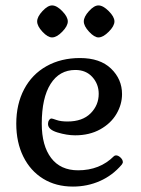

<svg xmlns="http://www.w3.org/2000/svg" viewBox="-20 -675 519 708"><path d="M40 -219Q40 -291 69 -346Q98 -401 151.5 -431Q205 -461 275 -461Q349 -461 389.5 -422Q430 -383 430 -328Q430 -290 409.5 -255Q389 -220 349.5 -198Q310 -176 257 -176Q227 -176 192 -186.5Q157 -197 157 -218Q157 -226 161 -232Q165 -238 170 -238Q173 -238 188.5 -232.5Q204 -227 229 -227Q284 -227 314 -257Q344 -287 344 -329Q344 -365 320.5 -391Q297 -417 258 -417Q199 -417 166.5 -365.5Q134 -314 134 -219Q134 -138 168.5 -92.5Q203 -47 268 -47Q348 -47 400 -99Q403 -102 408 -102Q416 -102 424.5 -94Q433 -86 433 -77Q433 -74 431 -71.5Q429 -69 429 -68Q395 -28 348.5 -7.5Q302 13 249 13Q186 13 139 -16Q92 -45 66 -97.5Q40 -150 40 -219ZM117 -596Q117 -613 136.5 -634Q156 -655 172 -655Q189 -655 209.5 -634Q230 -613 230 -596Q230 -579 209.5 -558Q189 -537 172 -537Q156 -537 136.5 -558Q117 -579 117 -596ZM289 -596Q289 -613 308 -634Q327 -655 343 -655Q360 -655 381 -634Q402 -613 402 -596Q402 -579 381 -558Q360 -537 343 -537Q328 -537 308.5 -558Q289 -579 289 -596Z"/></svg>

Font: Kurale
Style: Regular
Weight: 400
Designer: Eduardo Rodriguez Tunni
Foundry: Eduardo Rodriguez Tunni
Version: Version 2.000